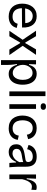

<svg xmlns="http://www.w3.org/2000/svg" viewBox="1386 -2136 912 3723"><g transform="rotate(90 1841.5 -274.0)"><path d="M301 13Q240 13 193 -5.5Q146 -24 114.5 -59Q83 -94 66.5 -142Q50 -190 50 -250Q50 -311 66.5 -362Q83 -413 114 -451Q145 -489 190 -509.5Q235 -530 293 -530Q344 -530 385.5 -513Q427 -496 457 -460.5Q487 -425 501.5 -371.5Q516 -318 513 -246L108 -243V-305L458 -308L427 -266Q432 -329 415.5 -370Q399 -411 367 -432Q335 -453 293 -453Q246 -453 211.5 -429Q177 -405 158 -360Q139 -315 139 -251Q139 -159 180.5 -110.5Q222 -62 302 -62Q334 -62 357.5 -69.5Q381 -77 397.5 -90.5Q414 -104 424.5 -122.5Q435 -141 441 -161L521 -143Q511 -106 493 -77.5Q475 -49 447.5 -29Q420 -9 383.5 2Q347 13 301 13Z M577 0 751 -258 575 -517H681L804 -309H816L937 -517H1043L868 -258L1047 0H940L816 -209H804L683 0Z M1146 162V-259V-517H1228L1223 -383H1238Q1250 -427 1271.5 -460Q1293 -493 1327 -511.5Q1361 -530 1409 -530Q1480 -530 1527.5 -494.5Q1575 -459 1598.5 -397.5Q1622 -336 1622 -258Q1622 -180 1598.5 -118.5Q1575 -57 1528.5 -22Q1482 13 1415 13Q1361 13 1325.5 -9.5Q1290 -32 1269 -69Q1248 -106 1236 -147H1220Q1225 -119 1229 -90Q1233 -61 1235.5 -32.5Q1238 -4 1238 22V162ZM1392 -66Q1436 -66 1466 -91.5Q1496 -117 1512 -161Q1528 -205 1528 -260Q1528 -319 1511.5 -361Q1495 -403 1465 -426.5Q1435 -450 1392 -450Q1355 -450 1326.5 -433.5Q1298 -417 1278 -389.5Q1258 -362 1247.5 -330Q1237 -298 1237 -265V-253Q1237 -233 1243 -208.5Q1249 -184 1261 -159Q1273 -134 1291.5 -113Q1310 -92 1335 -79Q1360 -66 1392 -66Z M1752 0V-700H1843V0Z M2000 0V-517H2091V0ZM2045 -607Q2014 -607 1998 -620Q1982 -633 1982 -659Q1982 -684 1998 -697Q2014 -710 2045 -710Q2077 -710 2093 -697Q2109 -684 2109 -659Q2109 -633 2093 -620Q2077 -607 2045 -607Z M2469 13Q2402 13 2354.5 -8.5Q2307 -30 2277.5 -67.5Q2248 -105 2234 -153Q2220 -201 2220 -253Q2220 -311 2235 -361Q2250 -411 2280.5 -449Q2311 -487 2357 -508.5Q2403 -530 2464 -530Q2523 -530 2568 -509.5Q2613 -489 2641 -451.5Q2669 -414 2678 -364L2591 -339Q2589 -368 2574 -394Q2559 -420 2531.5 -436.5Q2504 -453 2462 -453Q2424 -453 2396 -438Q2368 -423 2349.5 -396.5Q2331 -370 2321.5 -334Q2312 -298 2312 -255Q2312 -197 2329 -154Q2346 -111 2381 -87Q2416 -63 2470 -63Q2512 -63 2541 -77.5Q2570 -92 2587 -118.5Q2604 -145 2609 -182L2692 -163Q2685 -120 2666.5 -87Q2648 -54 2619 -32Q2590 -10 2552.5 1.5Q2515 13 2469 13Z M2927 13Q2884 13 2850 -3Q2816 -19 2796.5 -52Q2777 -85 2777 -134Q2777 -172 2790 -200Q2803 -228 2831.5 -248Q2860 -268 2905.5 -281Q2951 -294 3015 -303Q3053 -308 3076 -313Q3099 -318 3110 -329.5Q3121 -341 3121 -364Q3121 -402 3095 -428Q3069 -454 3013 -454Q2984 -454 2954 -444Q2924 -434 2902 -410.5Q2880 -387 2873 -345L2790 -372Q2798 -409 2816.5 -438Q2835 -467 2863.5 -487.5Q2892 -508 2930.5 -519Q2969 -530 3016 -530Q3082 -530 3125 -508Q3168 -486 3190 -440.5Q3212 -395 3212 -324V-210Q3212 -178 3213.5 -141.5Q3215 -105 3217.5 -68.5Q3220 -32 3223 0H3139Q3136 -32 3134 -64.5Q3132 -97 3131 -130H3118Q3103 -92 3078 -59.5Q3053 -27 3015.5 -7Q2978 13 2927 13ZM2954 -61Q2975 -61 2998 -68.5Q3021 -76 3044 -92Q3067 -108 3087 -133Q3107 -158 3123 -194L3122 -292L3149 -287Q3133 -271 3106.5 -263Q3080 -255 3048 -250Q3016 -245 2984 -239.5Q2952 -234 2925.5 -223.5Q2899 -213 2882.5 -194Q2866 -175 2866 -142Q2866 -102 2890.5 -81.5Q2915 -61 2954 -61Z M3363 0V-279V-517H3445L3437 -336H3453Q3463 -395 3482 -438.5Q3501 -482 3532.5 -506Q3564 -530 3610 -530Q3621 -530 3634 -528.5Q3647 -527 3663 -521L3659 -426Q3644 -431 3629 -434Q3614 -437 3600 -437Q3561 -437 3532.5 -412Q3504 -387 3485 -344Q3466 -301 3454 -247V0Z"/></g></svg>

Font: Bricolage Grotesque 16pt
Style: Regular
Weight: 400
Version: Version 1.001;gftools[0.9.33.dev8+g029e19f]